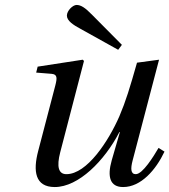

<svg xmlns="http://www.w3.org/2000/svg" viewBox="-20 -743 684 775"><path d="M126 -450 188 -445C212 -443 211 -428 203 -397L134 -133C113 -53 121 12 201 12C297 12 402 -94 462 -210H464L431 -96C412 -29 424 12 477 12C549 12 609 -57 644 -131L620 -146C600 -112 556 -40 528 -40C507 -40 507 -63 515 -94L622 -502L533 -490C504 -388 488 -335 462 -274C418 -173 331 -40 248 -40C216 -40 208 -70 223 -128L319 -497L314 -502L132 -474ZM250 -680C250 -659 276 -642 306 -626L457 -542L472 -562L353 -682C323 -713 306 -723 289 -723C274 -723 250 -700 250 -680Z"/></svg>

Font: Heuristica
Style: Italic
Weight: 400
Italic angle: -13°
Version: Version 1.0.1